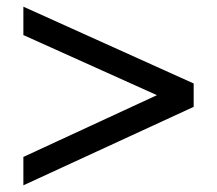

<svg xmlns="http://www.w3.org/2000/svg" viewBox="-20 -550 650 575"><path d="M50 -80 450 -265 50 -445V-530L560 -300V-230L50 5Z"/></svg>

Font: Bitter
Style: Regular
Weight: 400
Designer: Sol Matas
Foundry: Sol Matas
Version: Version 1.001